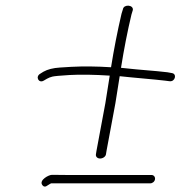

<svg xmlns="http://www.w3.org/2000/svg" viewBox="-20 -627 647 688"><path d="M535.4 15.5C536.8 7.2 531.1 0 522.9 0H217.2C190 0 173.6 -0.2 166.8 -0.5C155.4 -1.1 120.1 17.9 130.9 35C136 43 142.7 43.7 151.1 37C158.4 32.3 162.4 30 163.2 30H518.1C526.3 30 534.1 23.9 535.4 15.5ZM359.7 -74 361.8 -87 393.5 -257 408.9 -354C451 -349.1 539.3 -342.1 571.4 -338L587.1 -336C607.7 -333 614.8 -361.9 596.7 -365L580.2 -368C526.5 -374.4 500 -374.6 413.6 -384C424.3 -451.3 436.8 -515 451.1 -575L456 -591C459 -610.1 423.4 -612.6 420.5 -594L415.5 -578C400.6 -514 388.1 -450 377.9 -386C326.8 -389.3 278.9 -389.8 235.3 -387.5L194.9 -385C170.5 -383.5 150.7 -378.5 135.6 -370L124.4 -363C105.4 -352.3 118.8 -327.4 136.5 -338L148.6 -345C154.5 -348.3 160.9 -350.8 167.8 -352.5C174.7 -354.2 195.2 -356.1 229.3 -358.2C268.6 -360.4 317.1 -359.6 373.2 -356L357.5 -257L325.8 -87L323.7 -74C322.4 -65.8 328.7 -59 338.7 -59C348.7 -59 358.4 -65.8 359.7 -74Z"/></svg>

Font: MewTooHand
Style: WideIta
Weight: 400
Designer: Mew Too, Robert Jablonski
Version: Version 0.77